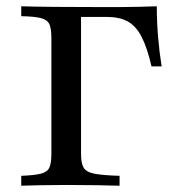

<svg xmlns="http://www.w3.org/2000/svg" viewBox="-20 -591 559 611"><path d="M47.6 0V-31.5Q89.5 -33.1 110.1 -38.3Q130.6 -43.5 137.1 -57.7Q143.5 -71.8 143.5 -100.8V-470.2Q143.5 -500 137.1 -514.1Q130.6 -528.2 110.1 -533.5Q89.5 -538.7 47.6 -539.5V-571Q127.4 -568.5 300.8 -568.5Q331.5 -568.5 362.9 -568.5Q394.4 -568.5 424.2 -569.4Q454 -570.2 479 -571Q479 -521 483.1 -473Q487.1 -425 494.4 -379.8H462.1Q448.4 -439.5 430.6 -473.8Q412.9 -508.1 386.7 -522.6Q360.5 -537.1 320.2 -537.1H237.9V-101.6Q237.9 -71.8 246 -57.7Q254 -43.5 280.2 -38.3Q306.5 -33.1 360.5 -31.5V0Q329.8 -0.8 289.1 -1.6Q248.4 -2.4 191.9 -2.4Q144.4 -2.4 109.3 -1.6Q74.2 -0.8 47.6 0Z"/></svg>

Font: Playfair 12pt Medium
Style: Regular
Weight: 500
Designer: Claus Eggers Sørensen
Foundry: Claus Eggers Sørensen
Version: Version 2.000;gftools[0.9.28]